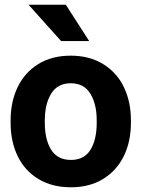

<svg xmlns="http://www.w3.org/2000/svg" viewBox="-20 -784 600 814"><path d="M101 -764H259L358 -610H239ZM280 -548Q359 -548 417 -512.5Q475 -477 505 -415Q535 -353 535 -274V-263Q535 -184 505 -122.5Q475 -61 417.5 -25.5Q360 10 281 10Q201 10 143 -25Q85 -60 55 -122Q25 -184 25 -263V-274Q25 -353 55 -415Q85 -477 142.5 -512.5Q200 -548 280 -548ZM281 -106Q337 -106 363.5 -149Q390 -192 390 -263V-274Q390 -343 363 -387Q336 -431 280 -431Q224 -431 197 -387Q170 -343 170 -274V-263Q170 -192 197 -149Q224 -106 281 -106Z"/></svg>

Font: Freesentation 8 ExtraBold
Style: Regular
Weight: 800
Designer: glyphs from Roboto by Christian Robertson / Hangul glyphs from Noto Sans CJK(Source Han Sans) by Jang Soo-young and Kang
Foundry: PT&
Version: Version 2.001